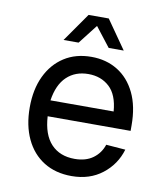

<svg xmlns="http://www.w3.org/2000/svg" viewBox="-83 -799 766 880"><g transform="rotate(10 300.0 -358.5)"><path d="M309 12Q234 12 179.5 -22Q125 -56 95.5 -118.5Q66 -181 66 -265Q66 -349 95.5 -411Q125 -473 178.5 -507.5Q232 -542 305 -542Q374 -542 427 -509.5Q480 -477 510 -415Q540 -353 540 -264V-239H154Q159 -154 199.5 -111Q240 -68 309 -68Q361 -68 394.5 -92.5Q428 -117 441 -157L531 -150Q510 -79 451.5 -33.5Q393 12 309 12ZM154 -313H448Q442 -390 403 -426Q364 -462 305 -462Q244 -462 204.5 -424.5Q165 -387 154 -313ZM165 -596 258 -729H352L445 -596H375L305 -686L235 -596Z"/></g></svg>

Font: Geist Mono
Style: Regular
Weight: 400
Monospace: yes
Designer: Basement.studio, Andrés Briganti, Mateo Zaragoza
Foundry: Basement.studio, Vercel, Andrés Briganti, Guido Ferreyra, Mateo Zaragoza
Version: Version 1.500; ttfautohint (v1.8.4.7-5d5b)